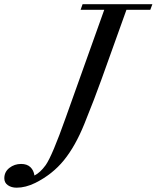

<svg xmlns="http://www.w3.org/2000/svg" viewBox="-202 -683 740 908"><path d="M-123.5 204.6Q-147.9 204.6 -164.8 192.9Q-181.6 181.2 -181.6 160.2Q-181.6 129.9 -157.7 111.1Q-133.8 92.3 -102.1 92.3Q-74.2 92.3 -58.3 107.4Q-42.5 122.6 -39.1 147Q-11.7 133.3 14.2 97.7Q44.9 53.7 108.4 -125.5L291 -636.7H179.2L188.5 -663.1H518.6L508.8 -636.7H396L278.3 -308.6Q246.6 -219.7 196.8 -96.7Q154.3 8.3 100.1 75Q45.9 141.6 -35.2 182.1Q-81.1 204.6 -123.5 204.6Z"/></svg>

Font: Elstob Medium
Style: Italic
Weight: 500
Italic angle: -20°
Designer: Peter S. Baker
Version: Version 1.015